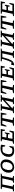

<svg xmlns="http://www.w3.org/2000/svg" viewBox="3503 -4083 585 7639"><g transform="rotate(-90 3795.5 -263.5)"><path d="M277 -463 195 -53 269 -37 262 0H-4L2 -33Q26 -40 46.5 -45.5Q67 -51 90 -55L182 -471L94 -490L101 -527H711L705 -494Q676 -486 656.5 -481Q637 -476 617 -472L533 -53L613 -37L606 0H340L346 -32Q385 -45 428 -55L519 -463Z M967 9Q899 9 849 -18Q799 -45 771.5 -94.5Q744 -144 744 -212Q744 -280 767 -339Q790 -398 832 -442Q874 -486 930 -510.5Q986 -535 1051 -535Q1152 -535 1212 -476Q1272 -417 1272 -316Q1272 -222 1232.5 -149Q1193 -76 1124 -33.5Q1055 9 967 9ZM971 -56Q1025 -56 1069.5 -89.5Q1114 -123 1139 -183Q1148 -203 1154.5 -230.5Q1161 -258 1164.5 -285Q1168 -312 1168 -331Q1168 -395 1134 -430.5Q1100 -466 1038 -466Q989 -466 936 -443Q895 -390 871.5 -324Q848 -258 848 -196Q848 -130 880.5 -93Q913 -56 971 -56Z M1617 8Q1501 8 1437.5 -48Q1374 -104 1374 -210Q1374 -307 1415.5 -380.5Q1457 -454 1530.5 -495Q1604 -536 1702 -536Q1734 -536 1774.5 -531Q1815 -526 1859 -516L1833 -350H1793L1772 -454Q1733 -461 1690 -461Q1660 -461 1630 -457Q1600 -453 1567 -443Q1526 -394 1502 -328.5Q1478 -263 1478 -200Q1478 -132 1515 -97Q1552 -62 1623 -62Q1660 -62 1713 -76L1768 -181H1809L1782 -15Q1727 -3 1688.5 2.5Q1650 8 1617 8Z M1892 0 1898 -32Q1921 -39 1943 -44.5Q1965 -50 1987 -54L2078 -472L1990 -492L1997 -527H2483L2450 -361H2413L2402 -465H2171L2139 -300H2279L2318 -365H2352L2313 -173H2280L2267 -239H2126L2091 -62H2327L2385 -181H2422L2386 0Z M3136 -527 3092 -303H3054L3050 -464H2918L2833 -53L2940 -37L2932 0H2607L2611 -34Q2640 -42 2667.5 -47Q2695 -52 2725 -55L2818 -464H2684L2615 -303H2576L2621 -527Z M3110 0 3116 -33Q3141 -41 3160 -45.5Q3179 -50 3204 -55L3296 -471L3208 -490L3215 -527H3484L3477 -494Q3459 -488 3438.5 -482Q3418 -476 3392 -472L3331 -166L3645 -451L3649 -471L3563 -490L3570 -527H3840L3834 -494Q3815 -488 3794 -482Q3773 -476 3746 -472L3661 -53L3741 -37L3734 0H3468L3474 -34Q3495 -40 3516 -45.5Q3537 -51 3557 -55L3623 -356L3313 -74L3308 -53L3383 -37L3377 0Z M4436 -527 4392 -303H4354L4350 -464H4218L4133 -53L4240 -37L4232 0H3907L3911 -34Q3940 -42 3967.5 -47Q3995 -52 4025 -55L4118 -464H3984L3915 -303H3876L3921 -527Z M4409 0 4415 -32Q4438 -39 4460 -44.5Q4482 -50 4504 -54L4595 -472L4507 -492L4514 -527H5000L4967 -361H4930L4919 -465H4688L4656 -300H4796L4835 -365H4869L4830 -173H4797L4784 -239H4643L4608 -62H4844L4902 -181H4939L4903 0Z M5015 4 5037 -111 5134 -97Q5167 -146 5198 -229Q5229 -312 5262 -425L5276 -471L5170 -490L5177 -527H5686L5679 -494Q5640 -481 5592 -472L5507 -53L5587 -37L5580 0H5308L5315 -32Q5356 -49 5402 -55L5494 -463H5341Q5305 -324 5271.5 -232.5Q5238 -141 5201 -88.5Q5164 -36 5119 -15Q5074 6 5015 4Z M5671 0 5677 -33Q5702 -41 5721 -45.5Q5740 -50 5765 -55L5857 -471L5769 -490L5776 -527H6045L6038 -494Q6020 -488 5999.5 -482Q5979 -476 5953 -472L5892 -166L6206 -451L6210 -471L6124 -490L6131 -527H6401L6395 -494Q6376 -488 6355 -482Q6334 -476 6307 -472L6222 -53L6302 -37L6295 0H6029L6035 -34Q6056 -40 6077 -45.5Q6098 -51 6118 -55L6184 -356L5874 -74L5869 -53L5944 -37L5938 0Z M6997 -527 6953 -303H6915L6911 -464H6779L6694 -53L6801 -37L6793 0H6468L6472 -34Q6501 -42 6528.5 -47Q6556 -52 6586 -55L6679 -464H6545L6476 -303H6437L6482 -527Z M6970 0 6976 -32Q6999 -39 7021 -44.5Q7043 -50 7065 -54L7156 -472L7068 -492L7075 -527H7561L7528 -361H7491L7480 -465H7249L7217 -300H7357L7396 -365H7430L7391 -173H7358L7345 -239H7204L7169 -62H7405L7463 -181H7500L7464 0Z"/></g></svg>

Font: Piazzolla SC Medium
Style: Italic
Weight: 500
Italic angle: -11.3°
Designer: Juan Pablo del Peral
Foundry: Huerta Tipografica
Version: Version 1.330